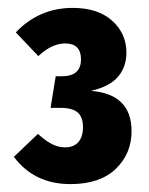

<svg xmlns="http://www.w3.org/2000/svg" viewBox="-20 -773 378 486"><path d="M300 -640Q300 -604 279 -579Q258 -554 210 -543Q313 -535 313 -441Q313 -384 273 -345.5Q233 -307 158 -307Q67 -307 15 -376L76 -434Q96 -416 112 -408Q128 -400 145 -400Q166 -400 178 -413Q190 -426 190 -451Q190 -477 176.5 -488.5Q163 -500 133 -500H108L121 -580H137Q185 -580 185 -623Q185 -663 145 -663Q111 -663 77 -631L20 -691Q79 -753 164 -753Q228 -753 264 -720.5Q300 -688 300 -640Z"/></svg>

Font: Fira Sans Compressed ExtraBold
Style: Regular
Weight: 800
Width: 1
Designer: bBox Type GmbH & Carrois Corporate GbR & Edenspiekermann AG
Foundry: bBox Type GmbH & Carrois Corporate GbR & Edenspiekermann AG
Version: Version 4.301